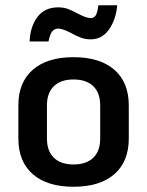

<svg xmlns="http://www.w3.org/2000/svg" viewBox="-20 -700 561 732"><path d="M50 -172V-298Q50 -386 105 -434Q160 -482 260 -482Q361 -482 416 -434Q471 -386 471 -298V-172Q471 -84 416 -36Q361 12 260 12Q160 12 105 -36Q50 -84 50 -172ZM362 -172V-298Q362 -346 335.5 -371.5Q309 -397 260 -397Q212 -397 185.5 -371.5Q159 -346 159 -298V-172Q159 -124 185.5 -98.5Q212 -73 260 -73Q309 -73 335.5 -98.5Q362 -124 362 -172ZM202 -672Q222 -672 238.5 -666Q255 -660 277 -648Q309 -631 326 -631Q339 -631 345.5 -642.5Q352 -654 355 -680H427Q422 -625 395.5 -587.5Q369 -550 326 -550Q306 -550 289.5 -556Q273 -562 251 -574Q219 -591 202 -591Q187 -591 178.5 -579.5Q170 -568 165 -542H93Q95 -598 122.5 -635Q150 -672 202 -672Z"/></svg>

Font: KoHo SemiBold
Style: Regular
Weight: 600
Designer: Cadson Demak & Katatrad Team
Foundry: Cadson Demak Co.,Ltd.
Version: Version 1.000; ttfautohint (v1.6)